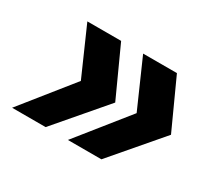

<svg xmlns="http://www.w3.org/2000/svg" viewBox="-85 -574 670 620"><g transform="rotate(30 250.5 -264.5)"><path d="M138 -83H13L162 -269L84 -446H210L293 -264ZM346 -83H221L370 -269L292 -446H418L501 -264Z"/></g></svg>

Font: Argentum Sans SemiBold
Style: Italic
Weight: 600
Italic angle: -11°
Designer: Julieta Ulanovsky (font), Cristiano Sobral (main changes and remaster)
Foundry: Julieta Ulanovsky (font), Cristiano Sobral (main changes and remaster)
Version: Version 2.007;June 15, 2022;FontCreator 14.0.0.2814 64-bit; 